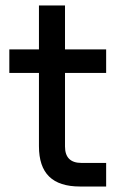

<svg xmlns="http://www.w3.org/2000/svg" viewBox="-20 -680 435 700"><path d="M272 0H367V-86H277C237 -86 217 -106 217 -146V-414H367V-500H217V-660H122V-500H14V-414H122V-147C122 -48 171 0 272 0Z"/></svg>

Font: Uncut Sans Medium
Style: Regular
Weight: 500
Designer: Kasper Nordkvist
Foundry: UNCUT.wtf
Version: Version 1.304;Glyphs 3.2 (3246)